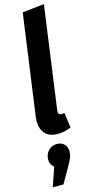

<svg xmlns="http://www.w3.org/2000/svg" viewBox="-159 -794 564 1147"><g transform="rotate(-15 123.0 -220.5)"><path d="M159 -125Q158 -121 158 -114Q158 -94 176 -94Q186 -94 196 -97L209 -3Q170 15 126 15Q76 15 49.5 -13Q23 -41 23 -91Q23 -100 25 -120L111 -741L246 -756ZM166 132Q166 153 158.5 172Q151 191 131 226L80 315H14L54 198Q30 179 30 150Q30 115 51.5 93Q73 71 104 71Q132 71 149 88.5Q166 106 166 132Z"/></g></svg>

Font: Fira Sans Compressed SemiBold
Style: Italic
Weight: 600
Width: 1
Italic angle: -8°
Designer: bBox Type GmbH & Carrois Corporate GbR & Edenspiekermann AG
Foundry: bBox Type GmbH & Carrois Corporate GbR & Edenspiekermann AG
Version: Version 4.301